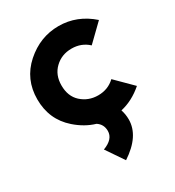

<svg xmlns="http://www.w3.org/2000/svg" viewBox="-188 -657 919 1009"><g transform="rotate(-30 271.5 -153.0)"><path d="M239.7 -2Q176.8 -20.5 122.1 -68.8Q34.2 -146 34.2 -268.6Q34.2 -390.1 122.6 -468.8Q210.9 -546.9 322.8 -546.9Q434.6 -546.9 523.4 -468.3L423.8 -371.6Q382.3 -410.2 322.8 -410.2Q262.2 -410.2 221.2 -370.6Q180.7 -332 180.7 -268.6Q180.7 -202.6 221.2 -165.5Q263.7 -127 322.8 -127Q382.8 -127 424.3 -166.5L522.9 -68.4Q460.9 -14.2 388.2 2.4Q397.9 31.2 397.9 62.5Q397.9 162.6 278.3 241.2L205.6 134.3Q272.5 109.4 272.5 59.6Q272.5 19.5 239.7 -2Z"/></g></svg>

Font: New Shape
Style: Bold
Weight: 700
Designer: Wojciech Kalinowski "wmk69" (wmk69@o2.pl)
Foundry: Wojciech Kalinowski "wmk69" (wmk69@o2.pl)
Version: Version 2.1.1; 2021-05-14